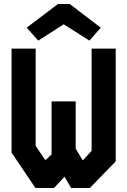

<svg xmlns="http://www.w3.org/2000/svg" viewBox="-20 -944 640 964"><path d="M38 -700V-178L158 0H251L304 -57L337 0H431L561 -134V-700H440V-187L398 -141H394L360 -198V-435H239V-169L211 -142H206L159 -212V-700ZM330 -924H271L114 -805L172 -740L300 -822L429 -740L486 -805Z"/></svg>

Font: Kode Mono
Style: Bold
Weight: 700
Monospace: yes
Designer: Isa Ozler
Foundry: Kadena LLC
Version: Version 1.206;gftools[0.9.28]